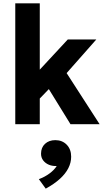

<svg xmlns="http://www.w3.org/2000/svg" viewBox="-20 -740 628 1144"><path d="M71 0V-720H217V-325L384 -505H554L377 -304.5L573.5 0H400L271 -209L217 -153V0ZM252.5 384 211.5 327.5Q247 314.5 275.5 293.2Q304 272 318 249Q293 250.5 271.8 241.8Q250.5 233 237.5 216Q224.5 199 224.5 176Q224.5 139 248.2 117Q272 95 309.5 95Q351 95 377.5 122.2Q404 149.5 404 193.5Q404 229 387.2 262Q370.5 295 337 325.5Q303.5 356 252.5 384Z"/></svg>

Font: Geologica Roman SemiBold
Style: Regular
Weight: 600
Designer: Sindre Bremnes, Frode Helland
Foundry: Monokrom Skriftforlag AS
Version: Version 1.010;gftools[0.9.28]